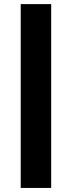

<svg xmlns="http://www.w3.org/2000/svg" viewBox="-20 -819 354 945"><path d="M82 -798.8H231.9V106H82Z"/></svg>

Font: Montserrat-Arabic ExtraBold
Style: Regular
Weight: 800
Designer: Mohamed Gaber
Foundry: Kief Type Foundry
Version: Version 5.008;PS 005.008;hotconv 1.0.88;makeotf.lib2.5.64775